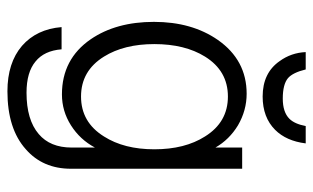

<svg xmlns="http://www.w3.org/2000/svg" viewBox="-190 -548 879 540"><g transform="rotate(90 250.0 -277.5)"><path d="M454.1 -518.6H394.5V-443.4Q372.1 -482.4 332 -506.8Q290 -531.2 243.2 -531.2Q148.4 -531.2 91.8 -450.2Q41 -377 41 -270.5Q41 -164.1 89.8 -92.8Q145.5 -11.7 245.1 -11.7Q292 -11.7 332 -37.1Q372.1 -62.5 394.5 -104.5V-39.1Q394.5 21.5 356.4 53.7Q316.4 87.9 240.2 87.9Q182.6 87.9 152.3 62.5Q122.1 38.1 118.2 -10.7H55.7Q61.5 59.6 108.4 100.6Q156.2 141.6 236.3 141.6Q341.8 141.6 399.4 89.8Q454.1 42 454.1 -37.1ZM251 -478.5Q323.2 -478.5 363.3 -414.1Q399.4 -357.4 399.4 -271.5Q399.4 -186.5 363.3 -129.9Q323.2 -65.4 251 -65.4Q178.7 -65.4 138.7 -129.9Q103.5 -186.5 103.5 -271.5Q103.5 -357.4 138.7 -414.1Q178.7 -478.5 251 -478.5ZM334 -697.3Q328.1 -666 313.5 -651.4Q294.9 -632.8 256.8 -632.8Q216.8 -632.8 199.2 -647.5Q183.6 -661.1 174.8 -697.3H126Q127.9 -656.2 151.4 -624Q184.6 -576.2 251 -576.2Q309.6 -576.2 344.7 -611.3Q376 -642.6 382.8 -697.3Z"/></g></svg>

Font: DotumChe
Style: Regular
Weight: 400
Monospace: yes
Version: Version 2.21